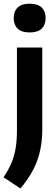

<svg xmlns="http://www.w3.org/2000/svg" viewBox="-44 -810 305 1065"><path d="M69.5 235.5 -24.5 173.5Q3.5 132 19.8 93Q36 54 43 10.8Q50 -32.5 50 -87.5V-546.5H190.5V-94.5Q190.5 2 163.2 78.8Q136 155.5 69.5 235.5ZM120.5 -630Q75.5 -630 53.8 -651.2Q32 -672.5 32 -709.5Q32 -747 53.8 -768.2Q75.5 -789.5 120.5 -789.5Q165.5 -789.5 187.2 -768.2Q209 -747 209 -709.5Q209 -672.5 187.2 -651.2Q165.5 -630 120.5 -630Z"/></svg>

Font: Encode Sans Condensed
Style: Bold
Weight: 700
Width: 3
Designer: Multiple Designers
Foundry: Impallari Type
Version: Version 3.000; ttfautohint (v1.8.3) -l 8 -r 50 -G 200 -x 14 